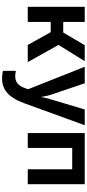

<svg xmlns="http://www.w3.org/2000/svg" viewBox="484 -1070 832 1840"><g transform="rotate(90 900.0 -150.0)"><path d="M411 0 258 -274V-282L413 -546H566L396 -271L393 -326L575 0ZM45 0V-546H190V0ZM182 -220V-340H325V-220Z M733 246Q715 246 696.5 244Q678 242 659 238V114Q673 117 687 118.5Q701 120 711 120Q742 120 763.5 108.5Q785 97 800.5 75.5Q816 54 826 23L856 -67L859 57L620 -546H778L886 -228Q893 -208 898.5 -184.5Q904 -161 908 -133H911Q914 -152 917.5 -167.5Q921 -183 925.5 -198Q930 -213 934 -228L1029 -546H1180L971 29Q944 103 910.5 151Q877 199 833.5 222.5Q790 246 733 246Z M1255 0V-546H1745V0H1602V-426H1398V0Z"/></g></svg>

Font: Noto Sans Mono
Style: Bold
Weight: 700
Designer: Monotype Design Team
Foundry: Monotype Imaging Inc.
Version: Version 2.014